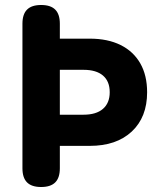

<svg xmlns="http://www.w3.org/2000/svg" viewBox="-20 -750 640 770"><path d="M220 -290H315Q366 -290 393 -313.5Q420 -337 420 -380Q420 -424 393 -447Q366 -470 315 -470H220ZM220 -75Q220 -37 201.5 -18.5Q183 0 145 0Q107 0 88.5 -18.5Q70 -37 70 -75V-655Q70 -693 88.5 -711.5Q107 -730 145 -730Q183 -730 201.5 -711.5Q220 -693 220 -655V-595H340Q412 -595 463.5 -569.5Q515 -544 542.5 -496Q570 -448 570 -380Q570 -280 508.5 -222.5Q447 -165 340 -165H220Z"/></svg>

Font: Maple Mono NL ExtraBold
Style: Regular
Weight: 800
Monospace: yes
Designer: subframe7536
Version: Version 7.000